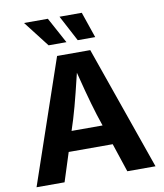

<svg xmlns="http://www.w3.org/2000/svg" viewBox="-100 -1030 947 1111"><g transform="rotate(-10 373.5 -474.5)"><path d="M23.8 0 272.7 -727.5H467.6L722.8 0H557.1L440.5 -351Q419.3 -418.9 397.7 -499.9Q376.1 -580.8 352.2 -676.2H384.5Q361.3 -580.3 341.1 -499Q320.9 -417.6 300.8 -351L188.4 0ZM179.3 -168.8V-285.8H567.3V-168.8ZM406.3 -796.7 325.9 -948.7H456.8L508.9 -796.7ZM235.1 -796.7 117.4 -948.7H257.5L340 -796.7Z"/></g></svg>

Font: Adwaita Sans
Style: Regular
Weight: 400
Designer: Rasmus Andersson
Foundry: rsms
Version: Version 4.001;git-9221beed3